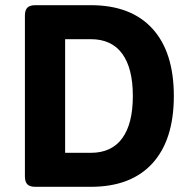

<svg xmlns="http://www.w3.org/2000/svg" viewBox="-20 -720 735 740"><path d="M76 -40V-660Q76 -681 85.5 -690.5Q95 -700 116 -700H330Q485 -700 567.5 -609.5Q650 -519 650 -350Q650 -181 567.5 -90.5Q485 0 330 0H116Q95 0 85.5 -9.5Q76 -19 76 -40ZM330 -131Q410 -131 451 -187Q492 -243 492 -350Q492 -457 451 -513Q410 -569 330 -569H231V-131Z"/></svg>

Font: Asap-Bold
Style: Bold
Weight: 700
Designer: Pablo Cosgaya
Foundry: Omnibus-Type
Version: Version 2.000; ttfautohint (v1.8)